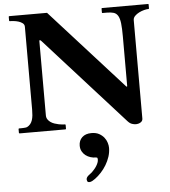

<svg xmlns="http://www.w3.org/2000/svg" viewBox="-64 -746 996 1123"><g transform="rotate(-5 434.0 -184.0)"><path d="M33.2 0Q32.2 0 30.8 -1.2Q29.3 -2.4 29.3 -3.9V-25.4Q29.3 -29.3 33.2 -29.3Q38.6 -29.3 45.4 -29.3Q52.2 -29.3 58.8 -29.8Q65.4 -30.3 70.8 -30.8Q76.2 -31.2 79.1 -32.7Q91.3 -38.6 99.1 -48.3Q106.9 -58.1 111.1 -70.8Q115.2 -83.5 116.7 -98.6Q118.2 -113.8 118.2 -130.9V-618.7Q118.2 -631.8 107.7 -639.9Q97.2 -647.9 83.3 -652.1Q69.3 -656.2 54.9 -657.7Q40.5 -659.2 33.2 -659.2Q30.8 -659.2 30 -660.6Q29.3 -662.1 29.3 -663.1V-684.6Q29.3 -685.5 30 -687Q30.8 -688.5 33.2 -688.5H254.4L675.3 -222.7Q677.7 -220.2 678.7 -219Q679.7 -217.8 681.2 -217.8Q683.1 -217.8 683.6 -219.2Q684.1 -220.7 684.1 -222.2V-512.2Q684.1 -560.5 680.7 -589.6Q677.2 -618.7 668 -634Q658.7 -649.4 643.1 -654.3Q627.4 -659.2 603 -659.2H578.1Q575.7 -659.2 575 -660.6Q574.2 -662.1 574.2 -663.1V-684.6Q574.2 -685.5 575 -687Q575.7 -688.5 578.1 -688.5H846.7Q849.6 -688.5 850.1 -687Q850.6 -685.5 850.6 -684.6V-663.1Q850.6 -662.1 849.9 -660.6Q849.1 -659.2 846.7 -659.2Q836.9 -659.2 821.5 -655.3Q806.2 -651.4 791.5 -644Q776.9 -636.7 766.4 -626Q755.9 -615.2 755.9 -601.6V-23.9Q755.9 -15.6 752 -10Q748 -4.4 741.9 -1Q735.8 2.4 728.8 4.2Q721.7 5.9 715.8 5.9Q706.1 5.9 693.1 1.7Q680.2 -2.4 667.5 -16.6L206.5 -527.8Q203.1 -531.2 201.7 -532Q200.2 -532.7 197.8 -532.7Q195.3 -532.7 195.3 -527.8V-91.8Q195.3 -78.1 201.9 -68.1Q208.5 -58.1 218.8 -51Q229 -43.9 241.5 -39.8Q253.9 -35.6 265.9 -33.2Q277.8 -30.8 287.4 -30Q296.9 -29.3 301.8 -29.3Q304.2 -29.3 305.2 -27.3Q305.7 -26.4 305.7 -25.4V-3.9Q305.7 -2.9 304.9 -1.5Q304.2 0 301.8 0H33.2ZM415 319.3Q405.3 319.3 402.8 313Q400.4 306.6 400.4 301.3Q400.9 294.9 404.5 289.6Q408.2 284.2 413.6 279.8Q418.9 275.4 424.6 271.2Q430.2 267.1 434.6 263.2Q441.4 256.3 448.7 248Q456.1 239.7 461.9 230.5Q467.8 221.2 471.7 211.4Q475.6 201.7 475.6 191.9Q475.6 188 474.4 183.6Q473.1 179.2 464.8 179.2Q449.2 179.2 433.6 174.3Q418 169.4 405.3 159.7Q392.6 149.9 384.8 135.5Q377 121.1 377 102.1Q377 72.3 396.7 53.5Q416.5 34.7 451.7 34.7Q478.5 34.7 496.6 44.7Q514.6 54.7 525.9 69.1Q537.1 83.5 542 99.9Q546.9 116.2 546.9 129.4Q546.9 155.8 538.6 181.2Q530.3 206.5 516.8 229Q503.4 251.5 485.8 270.5Q468.3 289.6 449.7 303.2Q442.4 308.6 432.9 314Q423.3 319.3 415 319.3Z"/></g></svg>

Font: Cardo
Style: Bold
Weight: 700
Designer: David J. Perry
Foundry: David J. Perry
Version: Version 1.0011